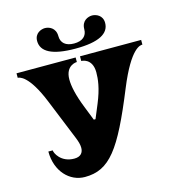

<svg xmlns="http://www.w3.org/2000/svg" viewBox="-134 -1042 1107 1189"><g transform="rotate(-15 419.5 -447.5)"><path d="M413 -753C564 -753 631 -792 631 -860C631 -910 588 -925 564 -925C539 -925 496 -910 496 -855C496 -812 467 -786 413 -786C359 -786 330 -812 330 -855C330 -910 287 -925 262 -925C238 -925 195 -910 195 -860C195 -792 262 -753 413 -753ZM427 -670C427 -670 499 -671 499 -578C499 -536 493 -477 456 -388L419 -299H408L373 -388C338 -476 326 -536 326 -578C326 -671 399 -671 399 -671V-700H20V-671C29 -671 89 -668 165 -480L271 -219C281 -194 288 -173 288 -151C288 -123 274 -97 230 -97C143 -97 113 -165 113 -181H85C85 -53 167 30 264 30C423 30 503 -78 649 -436C745 -671 807 -670 819 -670V-700H427Z"/></g></svg>

Font: Ouroboros
Style: Regular
Weight: 400
Designer: Ariel Martín Pérez
Foundry: Velvetyne Type Foundry
Version: Version 2.001;hotconv 1.0.109;makeotfexe 2.5.65596